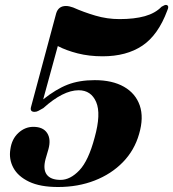

<svg xmlns="http://www.w3.org/2000/svg" viewBox="-20 -736 694 769"><path d="M21.5 -138Q27 -179 53.5 -203.5Q80 -228 113.5 -228Q152.5 -228 168.8 -203.2Q185 -178.5 174 -138.5L162.5 -99Q151.5 -58 167.2 -36.8Q183 -15.5 222.5 -15.5Q261.5 -15.5 298 -54Q334.5 -92.5 359 -185Q385.5 -280 365.2 -327.2Q345 -374.5 295 -374.5Q233 -374.5 153.5 -303Q140.5 -295.5 133.2 -291.8Q126 -288 118.5 -288Q98.5 -288 104.5 -308.5L205 -682.5Q214 -712 244 -712Q251.5 -712 258.8 -710.2Q266 -708.5 273 -706Q314.5 -687.5 361.8 -673.5Q409 -659.5 458.5 -659.5Q518 -659.5 560 -671.2Q602 -683 627 -709Q633.5 -713 639 -715.2Q644.5 -717.5 649 -715.5Q653 -713.5 653.8 -708.8Q654.5 -704 650 -694Q613.5 -595.5 550 -553Q486.5 -510.5 391 -510.5Q337 -510.5 291 -522.2Q245 -534 211.5 -551.5L153 -338Q204.5 -379 251 -397Q297.5 -415 359.5 -415Q430 -415 476.5 -388.5Q523 -362 539.8 -313.5Q556.5 -265 537 -199Q518.5 -134 472.2 -86.5Q426 -39 359.2 -13Q292.5 13 212.5 13Q141 13 96.5 -8.2Q52 -29.5 33.5 -64Q15 -98.5 21.5 -138Z"/></svg>

Font: Fraunces 72pt
Style: Bold Italic
Weight: 700
Italic angle: -16°
Version: Version 1.000;[b76b70a41]